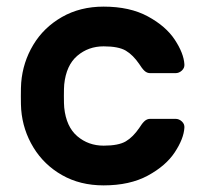

<svg xmlns="http://www.w3.org/2000/svg" viewBox="-20 -550 617 580"><path d="M43 0ZM293 -110Q338 -110 360 -123Q382 -136 401 -164Q409 -177 416.5 -184Q424 -191 434 -191H510Q521 -191 529.5 -183Q538 -175 537 -164Q535 -131 508 -90Q481 -49 426.5 -19.5Q372 10 293 10Q222 10 167.5 -21Q113 -52 81 -104.5Q49 -157 44 -219Q43 -231 43 -259Q43 -288 44 -300Q49 -362 80.5 -414.5Q112 -467 167 -498.5Q222 -530 293 -530Q372 -530 426.5 -500.5Q481 -471 508 -430Q535 -389 537 -356Q538 -345 529.5 -337Q521 -329 510 -329H434Q424 -329 416.5 -336Q409 -343 401 -356Q382 -384 360 -397Q338 -410 293 -410Q247 -410 213.5 -381.5Q180 -353 174 -295Q173 -285 173 -260Q173 -235 174 -225Q180 -167 213.5 -138.5Q247 -110 293 -110Z"/></svg>

Font: Hezaedrus Medium
Style: Regular
Weight: 500
Designer: Hubert & Fischer
Foundry: Hubert & Fischer
Version: Version 1.10;September 3, 2019;FontCreator 11.5.0.2425 64-bi